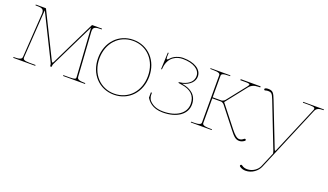

<svg xmlns="http://www.w3.org/2000/svg" viewBox="-71 -1005 2951 1728"><g transform="rotate(20 1404.5 -141.0)"><path d="M39 -520V-512.5C98.5 -512.5 120 -507.5 120 -467C120 -463.5 119.5 -455.5 119.5 -455.5L92.5 -40.5C91.5 -25 87 -8 23.5 -8H12.5V0H223V-8H167C109 -8 102.5 -20 102.5 -34.5V-39.5L133 -499.5L346 -69.5C349.5 -62.5 350.5 -41.5 350.5 -41.5H364.5C364.5 -41.5 365.5 -61.5 369.5 -69.5L577.5 -495L607.5 -39C607.5 -39 608 -31 608 -28.5C608 -15.5 601.5 -8 548 -8H489.5V0H699.5V-8H689C625.5 -8 621 -25 620 -40.5L592.5 -455C592.5 -455 592 -463 592 -466.5C592 -507 613.5 -512.5 673.5 -512.5V-520H581C579.5 -520 577.5 -519 576.5 -517L368.5 -91C365 -83.5 361.5 -80 358.5 -80C355.5 -80 352.5 -83.5 349 -91L138 -517C137 -519 135 -520 133.5 -520Z M975.5 -522.5C833.5 -522.5 730.5 -412 730.5 -260C730.5 -108 833.5 2.5 975.5 2.5C1117.5 2.5 1220.5 -108 1220.5 -260C1220.5 -412 1117.5 -522.5 975.5 -522.5ZM975.5 -512.5C1110.5 -512.5 1208 -406.5 1208 -260C1208 -113.5 1110.5 -7.5 975.5 -7.5C840.5 -7.5 743 -113.5 743 -260C743 -406.5 840.5 -512.5 975.5 -512.5Z M1451.5 -522.5C1413 -522.5 1364.5 -506 1337 -474.5C1328.5 -464.5 1322 -460 1318 -460C1312.5 -460 1310.5 -467.5 1310.5 -483C1310.5 -488 1311 -498 1312 -520H1304L1297.5 -362.5C1297.5 -360.5 1299 -359 1301.5 -359C1304 -359 1305.5 -360.5 1305.5 -362.5L1307 -377C1318 -484 1396 -512.5 1451.5 -512.5C1552 -512.5 1619 -471.5 1619 -409.5C1619 -366.5 1591 -328 1520.5 -309.5L1494.5 -305.5C1489 -304.5 1486 -303 1486 -301V-299.5C1486 -297.5 1489 -296 1494.5 -295L1520.5 -291C1606 -278.5 1655.5 -236.5 1655.5 -155C1655.5 -66.5 1571 -7.5 1444 -7.5C1369.5 -7.5 1332 -35.5 1309.5 -61C1299.5 -72.5 1293 -98 1293 -109V-131.5H1283V-82C1283 -81.5 1283 -80.5 1283.5 -80C1301 -52 1340.5 2.5 1444 2.5C1578.5 2.5 1668 -60.5 1668 -155C1668 -241 1609.5 -287 1521.5 -300V-301C1594 -319.5 1631.5 -362 1631.5 -409.5C1631.5 -477.5 1559.5 -522.5 1451.5 -522.5Z M1713 -520V-512.5H1733C1799 -512.5 1808 -501.5 1808 -486V-35C1808 -20.5 1801.5 -7.5 1733 -7.5H1713V0H1913V-7.5H1895.5C1827 -7.5 1820.5 -20.5 1820.5 -35V-270H1904C1915 -270 1930 -259.5 1935.5 -252L2082 -65.5C2121.5 -15 2142 7.5 2179 7.5C2196.5 7.5 2214 -0.5 2227.5 -11C2230.5 -13 2232 -16 2232 -19C2232 -24.5 2227.5 -28.5 2222.5 -28.5C2220.5 -28.5 2217.5 -27.5 2215.5 -26C2201 -14.5 2191.5 -8 2172.5 -8C2150 -8 2124.5 -31 2092.5 -71.5L1932.5 -275L2089.5 -474C2122 -515 2174 -509 2192.5 -510V-520H2002V-510H2053.5C2076.5 -510 2092 -507.5 2092 -500C2092 -496.5 2090 -490.5 2081.5 -480L1938 -298.5C1931 -290 1915 -280 1904 -280H1820.5V-486C1820.5 -501.5 1829.5 -512.5 1895.5 -512.5H1903V-520Z M2600 -520V-512.5H2640C2693.5 -512.5 2715 -510.5 2715 -494.5C2715 -490 2713.5 -485 2710.5 -478.5L2523 -35C2518.5 -24.5 2517 -20 2513.5 -20C2510 -20 2508.5 -24 2504 -34.5L2342.5 -448C2320.5 -504.5 2310 -522.5 2266 -522.5C2256.5 -522.5 2232 -521.5 2232 -508.5C2232 -502 2235.5 -499 2241.5 -499C2242.5 -499 2244 -499.5 2245 -500C2254 -503 2261.5 -504 2268.5 -504C2301 -504 2310 -497.5 2330.5 -445L2496.5 -19C2499.5 -11.5 2504 2 2504 9C2504 10.5 2504 11.5 2503.5 12.5L2445 151C2430 187 2386 222.5 2332.5 222.5C2314 222.5 2295.5 218 2279 205C2277 203.5 2274 202.5 2272 202.5C2267 202.5 2261.5 208 2261.5 213.5C2261.5 216.5 2263 219.5 2266 221.5C2284 235.5 2304.5 240 2324 240C2386 240 2436 197.5 2454 155L2719.5 -475.5C2730.5 -502 2752 -512.5 2793.5 -512.5H2799V-520Z"/></g></svg>

Font: Znikomit
Style: Regular
Weight: 100
Designer: gluk
Foundry: gluk
Version: Version 0.55